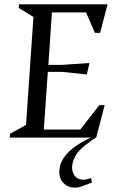

<svg xmlns="http://www.w3.org/2000/svg" viewBox="-20 -632 538 882"><path d="M25 0 26 -17.4 99.6 -58 133.6 -554 66 -595.6 67 -612H474L440 -481.1H415.9L375.3 -575.1H218.5L202.1 -334H264.5L391 -342.6L378.9 -289.9L263.5 -302H199.7L181.3 -36.9H348.7L436.3 -149H460.8L422 0ZM322.3 230Q292.8 230 271.8 209Q250.8 188 252.4 153.5Q255.4 102.2 300.3 61.4Q345.2 20.7 413.8 -6.4L420.7 0Q357.5 40.9 335.3 70.9Q313.2 100.8 311.2 133.6Q310 157.3 323.3 175.3Q336.6 193.4 362.7 193.4Q371.6 193.4 379.9 191.4Q388.2 189.4 398.7 186.1L402.3 206.5Q374.3 217.2 357.5 223.6Q340.8 230 322.3 230Z"/></svg>

Font: Ancizar Serif Light
Style: Italic
Weight: 300
Italic angle: -4°
Designer: Cesar Puertas, Viviana Monsalve, Julian Moncada, Julian Prieto, Jose Castro, Felipe Aragon, Mariel Hernandez, Sara Alarc
Version: Version 8.100